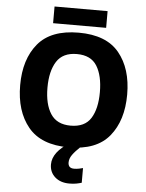

<svg xmlns="http://www.w3.org/2000/svg" viewBox="-69 -932 934 1226"><g transform="rotate(5 398.0 -319.0)"><path d="M741 -358Q741 -524 658.5 -624.5Q576 -725 399 -725Q221 -725 138 -625Q55 -525 55 -359Q55 -192 138 -91Q221 10 398 10Q576 10 658.5 -91Q741 -192 741 -358ZM230 -358Q230 -464 269.5 -526Q309 -588 399 -588Q489 -588 527.5 -526Q566 -464 566 -358Q566 -252 527.5 -190.5Q489 -129 398 -129Q310 -129 270 -190.5Q230 -252 230 -358ZM570 -878V-771H230V-878ZM406 106Q406 81 423.5 56.5Q441 32 475 0L407 -20Q295 48 295 128Q295 178 330 209Q365 240 422 240Q447 240 466 236.5Q485 233 501 228V134Q491 137 475 140Q459 143 444 143Q406 143 406 106Z"/></g></svg>

Font: Noto Sans UI Extra
Style: Regular
Weight: 800
Designer: Monotype Design Team
Foundry: Monotype Imaging Inc.
Version: Version 1.901